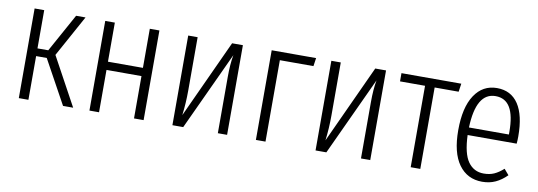

<svg xmlns="http://www.w3.org/2000/svg" viewBox="-48 -813 3089 1103"><g transform="rotate(10 1497.0 -261.5)"><path d="M381 -523 248 -281 401 0H342L202 -255H140V0H84V-523H140V-300H203L326 -523Z M756 0V-247H552V0H496V-523H552V-295H756V-523H812V0Z M1299 0H1245V-329Q1245 -404 1255 -457L1043 0H980V-523H1035V-212Q1035 -139 1026 -67L1236 -523H1299Z M1523 0H1467V-523H1726L1719 -475H1523Z M2134 0H2080V-329Q2080 -404 2090 -457L1878 0H1815V-523H1870V-212Q1870 -139 1861 -67L2071 -523H2134Z M2573 -523 2566 -475H2426V0H2370V-475H2224V-523Z M2946 -239H2660Q2664 -131 2697.5 -84Q2731 -37 2789 -37Q2823 -37 2849 -48.5Q2875 -60 2903 -85L2931 -52Q2900 -21 2865.5 -5Q2831 11 2788 11Q2701 11 2651.5 -57.5Q2602 -126 2602 -257Q2602 -390 2649.5 -462Q2697 -534 2780 -534Q2862 -534 2905 -469.5Q2948 -405 2948 -281Q2948 -259 2946 -239ZM2893 -299Q2893 -393 2865 -440Q2837 -487 2780 -487Q2667 -487 2660 -283H2893Z"/></g></svg>

Font: Fira Sans Extra Condensed Light
Style: Regular
Weight: 300
Width: 1
Designer: Carrois Corporate & Edenspiekermann AG
Foundry: Carrois Corporate GbR & Edenspiekermann AG
Version: Version 4.203